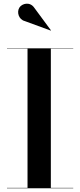

<svg xmlns="http://www.w3.org/2000/svg" viewBox="-20 -1009 430 1029"><path d="M113 -896 252 -845 253 -846.5 164 -967C140.5 -1002 98 -990.5 84 -968.5C68.5 -944 80 -904.5 113 -896ZM17.5 -2V0H372.5V-2H252.5V-748H372.5V-750H17.5V-748H127.5V-2Z"/></svg>

Font: Bodoni* 96pt Medium
Style: Regular
Weight: 500
Version: Version 2.3